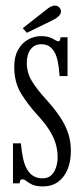

<svg xmlns="http://www.w3.org/2000/svg" viewBox="-20 -657 300 688"><path d="M134 11Q109 11 95.5 4.5Q82 -2 74.5 -8.2Q67 -14.5 60.5 -14.5Q55 -14.5 52.8 -10.5Q50.5 -6.5 50.5 0H26.5V-143.5H55Q57.5 -112.5 62.8 -89Q68 -65.5 77.2 -49.8Q86.5 -34 100.2 -26Q114 -18 132.5 -18Q152.5 -18 164.2 -29.5Q176 -41 181.2 -58.5Q186.5 -76 186.5 -93.5Q186.5 -119.5 179 -143.8Q171.5 -168 155.5 -192.8Q139.5 -217.5 113.5 -245.5Q79.5 -283 55.2 -322.5Q31 -362 31 -418Q31 -454 44.8 -478.5Q58.5 -503 80.5 -515.2Q102.5 -527.5 127 -527.5Q146.5 -527.5 158.2 -523Q170 -518.5 177.2 -513.8Q184.5 -509 189 -509Q193 -509 194.8 -512.8Q196.5 -516.5 197 -523.5H222V-384.5H193.5Q191.5 -415 187 -436.8Q182.5 -458.5 174.2 -472Q166 -485.5 154.8 -492Q143.5 -498.5 128 -498.5Q103.5 -498.5 89.8 -480.2Q76 -462 76 -431.5Q76 -397 93.8 -367.2Q111.5 -337.5 146 -300Q174.5 -268.5 194.2 -239.2Q214 -210 224 -180.2Q234 -150.5 234 -116.5Q234 -79 222.2 -50.2Q210.5 -21.5 188 -5.2Q165.5 11 134 11ZM76.5 -539.5 61.5 -556 147.5 -623.5Q154.5 -629.5 162.2 -633.2Q170 -637 176.5 -637Q183 -637 188 -634Q193 -631 196 -625.5Q198.5 -621 198.5 -616Q198.5 -606.5 189.5 -598.2Q180.5 -590 168.5 -584.5Z"/></svg>

Font: Imbue 24pt Light
Style: Regular
Weight: 300
Designer: Tyler Finck
Foundry: Etcetera Type Company
Version: Version 1.102